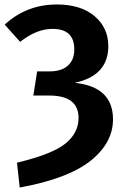

<svg xmlns="http://www.w3.org/2000/svg" viewBox="-20 -728 556 858"><path d="M234 -708Q341 -708 402.5 -656Q464 -604 464 -522Q464 -390 314 -358Q485 -340 485 -195Q485 -89 384 -9Q283 71 68 110L56 -1Q214 -39 272.5 -86.5Q331 -134 331 -201Q331 -301 200 -301H129L146 -409H202Q254 -409 283 -434.5Q312 -460 312 -507Q312 -599 215 -599Q143 -599 70 -541L1 -618Q99 -708 234 -708Z"/></svg>

Font: Fira Sans SemiBold
Style: Regular
Weight: 600
Designer: bBox Type GmbH & Carrois Corporate GbR & Edenspiekermann AG
Foundry: bBox Type GmbH & Carrois Corporate GbR & Edenspiekermann AG
Version: Version 4.301;PS 004.301;hotconv 1.0.88;makeotf.lib2.5.64775